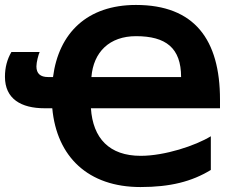

<svg xmlns="http://www.w3.org/2000/svg" viewBox="-20 -745 988 775"><path d="M347 -308H868V-343C868 -585 765 -725 529 -725C332 -725 217 -612 194 -434H174C143 -434 127 -448 127 -477C127 -494 135 -524 140 -535H26C9 -506 0 -473 0 -435C0 -346 65 -308 160 -308H191C209 -112 336 10 547 10C667 10 754 -12 831 -59V-195C769 -157 645 -116 548 -116C421 -116 355 -187 347 -308ZM711 -434H349C357 -535 422 -599 529 -599C649 -599 711 -552 711 -434Z"/></svg>

Font: Passageway
Style: Regular
Weight: 700
Foundry: Ascender Corporation
Version: Version 1.11